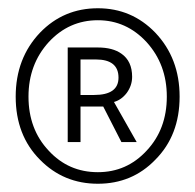

<svg xmlns="http://www.w3.org/2000/svg" viewBox="-20 -804 473 465"><path d="M77 -417Q18 -476 18 -570Q18 -663 77 -725Q134 -784 217 -784Q299 -784 356 -725Q415 -663 415 -570Q415 -476 356 -417Q300 -359 217 -359Q134 -359 77 -417ZM335 -439Q384 -491 384 -570Q384 -648 335 -702Q286 -755 217 -755Q147 -755 98 -702Q49 -648 49 -570Q49 -491 98 -439Q146 -387 217 -387Q287 -387 335 -439ZM144 -689H217Q253 -689 274 -674Q300 -656 300 -618Q300 -597 287 -579Q274 -562 256 -557L311 -460H274L230 -546H175V-460H144ZM208 -574Q267 -574 267 -616Q267 -660 212 -660H175V-574Z"/></svg>

Font: Noto Sans CJK TC Thin
Style: Regular
Weight: 250
Designer: Ryoko NISHIZUKA ???? (kana & ideographs); Paul D. Hunt (Latin, Greek & Cyrillic); Wenlong ZHANG ??? (bopomofo); Sandoll 
Foundry: Adobe Systems Incorporated
Version: Version 1.004 January 19, 2016